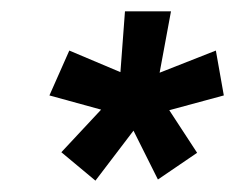

<svg xmlns="http://www.w3.org/2000/svg" viewBox="-20 -716 444 338"><path d="M88 -448 158 -523 67 -548 102 -627 192 -589 200 -696H281L261 -588L360 -627L374 -548L278 -522L327 -447L258 -400L215 -486L148 -398Z"/></svg>

Font: Bellota Text
Style: Bold Italic
Weight: 700
Italic angle: -7.5°
Designer: Kemie Guaida
Foundry: Kemie Guaida
Version: Version 4.001